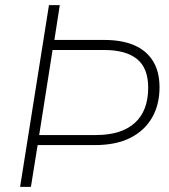

<svg xmlns="http://www.w3.org/2000/svg" viewBox="-20 -725 656 745"><path d="M58 0 170 -705H212L191 -570H385Q452 -570 499.5 -550Q547 -530 573 -489Q599 -448 599 -386Q599 -319 570 -268.5Q541 -218 485.5 -190Q430 -162 348 -162H126L100 0ZM132 -201H352Q451 -201 503 -248Q555 -295 555 -385Q555 -461 511.5 -496Q468 -531 385 -531H184Z"/></svg>

Font: Nunito Sans 12pt ExtraLight
Style: Italic
Weight: 200
Italic angle: -9°
Designer: Vernon Adams
Foundry: Vernon Adams
Version: Version 3.101;gftools[0.9.27]